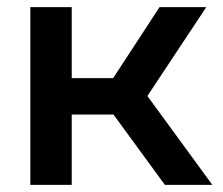

<svg xmlns="http://www.w3.org/2000/svg" viewBox="-20 -518 625 538"><path d="M65 -498H181V-299H297L427 -498H558L393 -249L575 0H442L298 -197H181V0H65Z"/></svg>

Font: Chakra Petch SemiBold
Style: Regular
Weight: 600
Designer: Katatrad Aksorn Co.,Ltd.
Foundry: Cadson Demak Co.,Ltd.
Version: Version 1.000; ttfautohint (v1.6)